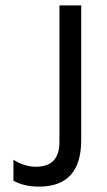

<svg xmlns="http://www.w3.org/2000/svg" viewBox="-20 -694 398 714"><path d="M282 -173Q282 0 125 0Q69 0 30 -22V-100Q70 -74 114 -74Q201 -74 201 -166V-674H282Z"/></svg>

Font: Hind Kochi
Style: Regular
Weight: 400
Designer: Dhruvi Tolia
Foundry: Indian Type Foundry
Version: Version 0.702;PS 1.0;hotconv 1.0.81;makeotf.lib2.5.63406